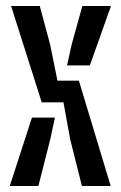

<svg xmlns="http://www.w3.org/2000/svg" viewBox="-20 -620 402 640"><path d="M253 0 214 -155.5 191.5 -279H119L17 -600H112.5L147 -472L171.5 -351H243L349 0ZM12.5 0 86.5 -228H163L147.5 -155.5L108 0ZM203.5 -402 219 -472 254.5 -600H350L279.5 -402Z"/></svg>

Font: Big Shoulders Stencil Text Thin SemiBold
Style: Regular
Weight: 600
Version: Version 2.001